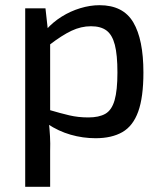

<svg xmlns="http://www.w3.org/2000/svg" viewBox="-20 -520 627 739"><path d="M363 -500Q454 -500 493 -434Q532 -368 532 -241Q532 -146 512 -90.5Q492 -35 451 -11.5Q410 12 348 12Q299 12 252 -1.5Q205 -15 163 -43L169 -97Q213 -84 247 -76Q281 -68 320 -68Q361 -68 385.5 -82Q410 -96 421 -134Q432 -172 432 -241Q432 -309 422 -347.5Q412 -386 390 -402.5Q368 -419 330 -419Q292 -419 255 -401.5Q218 -384 170 -347L159 -407Q184 -435 217.5 -456Q251 -477 289 -488.5Q327 -500 363 -500ZM155 -488 166 -389 173 -376V-62L168 -50Q171 -22 172.5 5Q174 32 173 62V199H77V-488Z"/></svg>

Font: Exo 2 Medium
Style: Regular
Weight: 500
Designer: Natanael Gama
Foundry: Natanael Gama
Version: Version 2.010